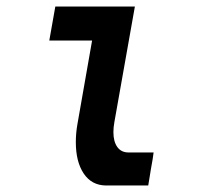

<svg xmlns="http://www.w3.org/2000/svg" viewBox="-20 -570 640 590"><path d="M213 -133Q213 -161 218 -189L263 -445.5H131.5L150 -550H394.5L331.5 -195Q328.5 -178.5 328.5 -164Q328.5 -135 340.5 -118.2Q352.5 -101.5 375 -101.5H452Q450.5 -86.5 443.5 -49Q442 -39 439.8 -26Q437.5 -13 435.5 0H305.5Q261.5 -0.5 237.2 -36.8Q213 -73 213 -133Z"/></svg>

Font: JuliaMono ExtraBoldItalic
Style: Regular
Weight: 800
Italic angle: -9°
Monospace: yes
Designer: cormullion
Foundry: corm
Version: Version 0.049; ttfautohint (v1.8.4)